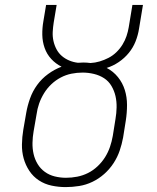

<svg xmlns="http://www.w3.org/2000/svg" viewBox="-20 -755 640 783"><path d="M248 8Q219 8 190.5 2Q162 -4 138.5 -19.5Q115 -35 99.5 -58.5Q84 -82 76.5 -109Q69 -136 69.5 -166Q70 -196 75 -226L87 -295Q92 -324 102.5 -353.5Q113 -383 131.5 -408.5Q150 -434 176 -453Q202 -472 231 -483Q207 -495 189 -514.5Q171 -534 162 -559.5Q153 -585 152.5 -613Q152 -641 157 -669L168 -735H211L199 -663Q196 -644 195 -625Q194 -606 198 -588Q202 -570 210.5 -554Q219 -538 232.5 -526.5Q246 -515 263 -508Q280 -501 298 -499Q304 -499 309 -499.5Q314 -500 320 -500Q327 -500 334.5 -499.5Q342 -499 349 -498Q368 -499 386.5 -504.5Q405 -510 422.5 -519Q440 -528 454.5 -542Q469 -556 479.5 -573Q490 -590 496 -608Q502 -626 505 -644L520 -735H563L547 -638Q543 -612 533 -586.5Q523 -561 505.5 -539.5Q488 -518 464.5 -502Q441 -486 415 -478Q442 -464 461 -440.5Q480 -417 489 -388Q498 -359 498 -327Q498 -295 493 -263L482 -194Q477 -167 468 -140.5Q459 -114 443 -89.5Q427 -65 405 -45.5Q383 -26 357 -13.5Q331 -1 303 3.5Q275 8 248 8ZM249 -30Q272 -30 295 -34.5Q318 -39 339 -49.5Q360 -60 378 -77Q396 -94 408.5 -114Q421 -134 428.5 -156Q436 -178 440 -201L451 -270Q455 -293 455.5 -317Q456 -341 451 -363Q446 -385 434.5 -404.5Q423 -424 404.5 -436Q386 -448 363 -453.5Q340 -459 317 -459Q294 -459 271.5 -454.5Q249 -450 228 -439Q207 -428 189.5 -411.5Q172 -395 159.5 -374.5Q147 -354 139.5 -332.5Q132 -311 129 -288L117 -219Q113 -196 112.5 -172.5Q112 -149 117 -127Q122 -105 133.5 -86Q145 -67 163 -54Q181 -41 203.5 -35.5Q226 -30 249 -30Z"/></svg>

Font: Iosevka Slab XLtExObl
Style: Regular
Weight: 200
Width: 7
Italic angle: -9°
Monospace: yes
Designer: Belleve Invis
Foundry: Belleve Invis
Version: Version 11.1.1; ttfautohint (v1.8.3)